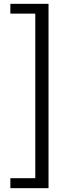

<svg xmlns="http://www.w3.org/2000/svg" viewBox="-20 -811 378 1001"><path d="M34 170H233V-791H34V-740H164V118H34Z"/></svg>

Font: Source Han Sans HK
Style: Regular
Weight: 400
Designer: Ryoko NISHIZUKA 西塚涼子 (kana, bopomofo & ideographs); Paul D. Hunt (Latin, Greek & Cyrillic); Sandoll Communications 산돌커뮤니
Foundry: Adobe
Version: Version 2.000;hotconv 1.0.107;makeotfexe 2.5.65593